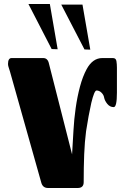

<svg xmlns="http://www.w3.org/2000/svg" viewBox="-20 -939 640 959"><path d="M238 -694 122 -919H229L268 -693ZM402 -692 286 -916H392L431 -691ZM544 -649Q559 -649 561.5 -634Q564 -619 564 -601V-476Q564 -404 548 -404Q529 -404 516 -420Q503 -436 500 -452Q498 -465 487 -476Q476 -487 462 -487Q451 -487 436 -425Q429 -394 422.5 -358.5Q416 -323 410 -284Q403 -231 400.5 -167.5Q398 -104 398 -29Q398 0 368 0H220Q195 0 187 -24L30 -581Q28 -589 24 -600Q20 -611 20 -619Q20 -649 38 -649H196Q207 -649 214 -642.5Q221 -636 223 -627L340 -168L347 -288Q350 -343 358 -399.5Q366 -456 379.5 -506.5Q393 -557 413 -594Q443 -649 491 -649Z"/></svg>

Font: Shafarik
Style: Regular
Weight: 400
Version: Version 1.001; ttfautohint (v1.8.4.7-5d5b)